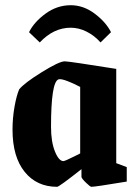

<svg xmlns="http://www.w3.org/2000/svg" viewBox="-20 -702 522 733"><path d="M131.8 -540 90.8 -579.1Q109.9 -617.7 153.8 -649.9Q197.8 -682.1 250 -682.1Q298.8 -682.1 341.8 -649.7Q384.8 -617.2 403.8 -579.1L363.8 -540Q340.3 -566.4 310.5 -581.3Q280.8 -596.2 250 -596.2Q184.6 -596.2 131.8 -540ZM198.2 11.2Q120.1 11.2 74 -46.1Q27.8 -103.5 27.8 -207Q27.8 -251.5 35.4 -294.4Q43 -337.4 53.2 -360.8Q72.3 -384.8 139.2 -426.3Q206.1 -467.8 227.1 -467.8Q243.7 -467.8 423.8 -439V-79.1L463.9 -64V-8.8Q343.3 11.2 329.1 11.2Q324.2 11.2 307.6 -5.1Q291 -21.5 291 -26.9V-56.2Q205.6 11.2 198.2 11.2ZM222.2 -86.9Q225.1 -86.9 237.1 -92.3Q249 -97.7 267.6 -106.9L286.1 -116.2V-370.1Q263.7 -382.3 237.8 -392.3Q211.9 -402.3 203.1 -398.9Q174.8 -388.2 174.8 -217.8Q174.8 -160.6 189.7 -123.8Q204.6 -86.9 222.2 -86.9Z"/></svg>

Font: Grenze
Style: Bold
Weight: 700
Designer: Renata Polastri
Foundry: Omnibus-Type
Version: Version 1.002;PS 001.002;hotconv 1.0.88;makeotf.lib2.5.64775